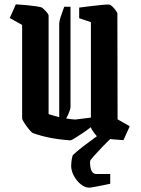

<svg xmlns="http://www.w3.org/2000/svg" viewBox="-20 -637 649 885"><path d="M82 -522 25 -554 53 -617Q75 -616 100.5 -613.5Q126 -611 147 -608Q168 -605 175 -601Q180 -597 191.5 -585Q203 -573 204 -566V-111Q229 -103 253 -97V-529Q253 -539 260 -560.5Q267 -582 276 -606H305V-143Q305 -137 299.5 -122Q294 -107 285 -91Q306 -87 327 -86L399 -95V-535L345 -553V-602Q366 -605 396 -608.5Q426 -612 451.5 -614.5Q477 -617 483 -616Q490 -615 498.5 -606.5Q507 -598 513.5 -589Q520 -580 521 -576L522 -87L578 -55L549 9Q528 8 502.5 5.5Q477 3 456 -0.5Q435 -4 428 -8Q424 -11 412 -27Q400 -43 399 -51Q381 -37 360.5 -23Q340 -9 324 0.5Q308 10 304 10Q250 6 208 -2.5Q166 -11 131 -24Q126 -26 114 -40.5Q102 -55 92 -70.5Q82 -86 82 -92ZM391 228Q372 228 352.5 212.5Q333 197 320.5 173.5Q308 150 308 126Q308 117 309.5 105.5Q311 94 315 79Q333 61 360.5 40Q388 19 415.5 -1Q443 -21 463 -36L496 -4Q474 17 451 41Q428 65 411.5 83.5Q395 102 395 107Q395 138 402.5 151.5Q410 165 423 165H488V210Q480 212 459.5 216Q439 220 418.5 224Q398 228 391 228Z"/></svg>

Font: Grenze Gotisch SemiBold
Style: Regular
Weight: 600
Designer: Renata Polastri
Foundry: Omnibus-Type
Version: Version 1.001